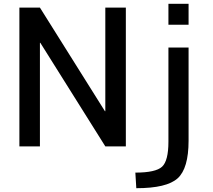

<svg xmlns="http://www.w3.org/2000/svg" viewBox="-20 -770 1119 1010"><path d="M82 0V-730H190L532 -185H534V-730H642V0H534L192 -545H190V0ZM866 -640V-750H972V-640ZM866 -25V-520H972V-30Q972 116 914.5 168Q857 220 697 220L692 138Q799 138 832.5 107Q866 76 866 -25Z"/></svg>

Font: Mplus 1p Medium
Style: Regular
Weight: 500
Version: Version 1.061